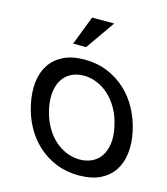

<svg xmlns="http://www.w3.org/2000/svg" viewBox="-111 -817 795 914"><g transform="rotate(15 287.0 -360.0)"><path d="M54.7 -257.8Q42.5 -314.9 48.1 -364.5Q53.7 -414.1 77.6 -450.4Q101.6 -486.8 143.8 -507.8Q186 -528.8 247.6 -528.8Q309.1 -528.8 360.4 -507.8Q411.6 -486.8 451.2 -450.4Q490.7 -414.1 517.3 -364.5Q543.9 -314.9 556.2 -257.8Q568.4 -200.7 562.5 -151.6Q556.6 -102.5 532.7 -66.4Q508.8 -30.3 466.3 -9.5Q423.8 11.2 362.3 11.2Q300.8 11.2 249.5 -9.5Q198.2 -30.3 158.9 -66.4Q119.6 -102.5 93 -151.6Q66.4 -200.7 54.7 -257.8ZM144 -257.8Q154.3 -210.9 174.6 -174.6Q194.8 -138.2 221.9 -113.5Q249 -88.9 281.2 -75.9Q313.5 -63 346.7 -63Q379.9 -63 406.5 -75.9Q433.1 -88.9 449.7 -113.5Q466.3 -138.2 471.4 -174.6Q476.6 -210.9 466.3 -257.8Q456.5 -304.7 436 -341.3Q415.5 -377.9 388.4 -402.8Q361.3 -427.7 329.1 -440.9Q296.9 -454.1 263.7 -454.1Q230.5 -454.1 203.9 -440.9Q177.2 -427.7 160.6 -402.8Q144 -377.9 139.2 -341.3Q134.3 -304.7 144 -257.8ZM338.4 -731 238.3 -587.9H174.3L229.5 -731Z"/></g></svg>

Font: XB Khoramshahr
Style: Oblique
Weight: 400
Italic angle: 12°
Designer: Behnam
Foundry: Irmug
Version: Version 8.005 2009